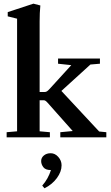

<svg xmlns="http://www.w3.org/2000/svg" viewBox="-20 -746 604 1043"><path d="M16.1 0V-27.8L72.8 -32.7V-644.5L22 -657.2V-680.2L161.6 -726.1L199.2 -716.3Q195.3 -676.3 195.3 -629.9V-246.1H221.7Q229.5 -246.1 235.4 -250Q241.2 -253.9 251 -264.6L367.2 -392.1L295.4 -399.9V-428.2H522.9V-399.9L471.2 -395.5L313.5 -252L518.6 -31.7L557.6 -27.8V0H307.6V-27.8L375 -34.2L239.3 -187Q227.1 -201.2 219.2 -201.2H195.3V-32.7L251 -27.8V0ZM221.7 276.9 209.5 262.2Q241.7 225.6 256.8 177.7H254.9Q227.1 177.7 215.3 162.1Q203.6 146.5 203.6 128.9Q203.6 110.8 218.3 98.6Q232.9 86.4 255.4 86.4Q278.8 86.4 296.6 106.4Q314.5 126.5 314.5 151.9Q314.5 186.5 289.1 221.2Q263.7 255.9 221.7 276.9Z"/></svg>

Font: Elstob 14pt
Style: Bold
Weight: 700
Designer: Peter S. Baker
Version: Version 1.015